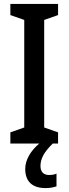

<svg xmlns="http://www.w3.org/2000/svg" viewBox="-20 -734 351 982"><path d="M187 115C187 78 205 44 250 0H277V-57L206 -82V-632L277 -657V-714H33V-657L104 -632V-82L33 -57V0H181C139 35 109 82 109 130C109 192 143 228 213 228C237 228 255 224 269 219V154C260 158 249 161 231 161C203 161 187 145 187 115Z"/></svg>

Font: Noto Sans Tamil Condensed Medium
Style: Regular
Weight: 500
Width: 3
Designer: Jelle Bosma - Monotype Design Team
Foundry: Monotype Imaging Inc.
Version: Version 2.004